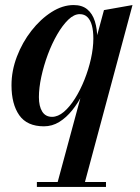

<svg xmlns="http://www.w3.org/2000/svg" viewBox="-20 -490 556 760"><path d="M203 250 316 -167.5Q323.5 -188.5 335.2 -211.5Q347 -234.5 352.5 -256.5V-306L391.5 -450L504.5 -470L311 250ZM126 250V230.5H399.5V250ZM154 10Q87 10 56.2 -34Q25.5 -78 25.5 -152.5Q25.5 -210 47 -266.2Q68.5 -322.5 104.5 -368.5Q140.5 -414.5 184 -442.2Q227.5 -470 271.5 -470Q305 -470 325.5 -453Q346 -436 355.5 -405.8Q365 -375.5 365 -337Q365 -308 358.5 -271Q352 -234 339.2 -195.2Q326.5 -156.5 308 -119.8Q289.5 -83 266 -53.8Q242.5 -24.5 214.5 -7.2Q186.5 10 154 10ZM186 -27.5Q209.5 -27.5 232.8 -47.2Q256 -67 277 -100.2Q298 -133.5 314.2 -174.2Q330.5 -215 340 -257.5Q349.5 -300 349.5 -338Q349.5 -367.5 343.8 -389Q338 -410.5 326.2 -422.2Q314.5 -434 295.5 -434Q273 -434 250.2 -412Q227.5 -390 206.5 -353.8Q185.5 -317.5 169.2 -273.8Q153 -230 143.5 -186Q134 -142 134 -105.5Q134 -69.5 147 -48.5Q160 -27.5 186 -27.5Z"/></svg>

Font: Bodoni Moda 11pt SemiBold
Style: Italic
Weight: 600
Italic angle: -13°
Designer: Owen Earl
Foundry: indestructible type
Version: Version 2.004